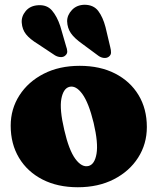

<svg xmlns="http://www.w3.org/2000/svg" viewBox="-20 -774 664 808"><path d="M315.5 -497Q401 -497 464.5 -464.5Q528 -432 563 -374Q598 -316 598 -239.5Q598 -168 561.2 -110.5Q524.5 -53 459 -19.5Q393.5 14 307.5 14Q222.5 14 159 -18.5Q95.5 -51 60.2 -109.5Q25 -168 25 -245Q25 -315.5 61.8 -372.8Q98.5 -430 163.8 -463.5Q229 -497 315.5 -497ZM352.5 -75.5Q378.5 -82 386.2 -127Q394 -172 374 -257Q353.5 -341.5 326.5 -378.5Q299.5 -415.5 272 -408.5Q246.5 -402 238.2 -358Q230 -314 250.5 -227Q270 -142 297.2 -105.2Q324.5 -68.5 352.5 -75.5ZM424 -660 444 -575.5Q447.5 -562.5 447.2 -552.5Q447 -542.5 438 -535.5Q429.5 -529 417.2 -530.2Q405 -531.5 394.5 -539L325.5 -590Q293 -613 278.2 -634.5Q263.5 -656 262.5 -684.5Q262.5 -710.5 282.8 -732Q303 -753.5 336.5 -754Q374 -753.5 393.5 -727.8Q413 -702 424 -660ZM233.5 -664.5 258 -580Q262.5 -568 263 -558Q263.5 -548 255 -540.5Q247 -533 234.8 -533.8Q222.5 -534.5 211.5 -541L140 -588.5Q105.5 -609.5 89.5 -629.8Q73.5 -650 71.5 -678.5Q69.5 -705 88.2 -727.5Q107 -750 140.5 -752Q177.5 -754.5 198.8 -729.8Q220 -705 233.5 -664.5Z"/></svg>

Font: Fraunces 9pt Soft Black
Style: Regular
Weight: 900
Version: Version 1.000;[b76b70a41]